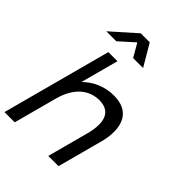

<svg xmlns="http://www.w3.org/2000/svg" viewBox="-322 -1069 1193 1193"><g transform="rotate(45 274.0 -472.5)"><path d="M270.9 -802.5H358.4L274.6 -945H195.6L35.4 -802.5H122.9L220.4 -890ZM351.3 -554C273.3 -554 203.3 -524 149 -470.5L215.8 -720H135.8L-57.1 0H32.9L109.1 -284.5C142.6 -409.5 217.7 -469.5 307.2 -469.5C386.6 -469.5 413.8 -422.2 413.8 -359.2C413.8 -331.7 408.6 -301.3 400.4 -270.5L327.9 0H417.9L497.9 -298.5C505.7 -327.6 511.3 -360.9 511.3 -393.5C511.3 -475.6 475.9 -554 351.3 -554Z"/></g></svg>

Font: Manrope
Style: MediumItalic
Weight: 500
Italic angle: -15°
Designer: Mikhail Sharanda
Foundry: Mikhail Sharanda
Version: Version 4.502;hotconv 1.0.109;makeotfexe 2.5.65596